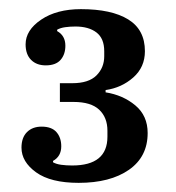

<svg xmlns="http://www.w3.org/2000/svg" viewBox="-20 -724 384 420"><path d="M152 -324Q91 -324 59 -347Q27 -370 27 -401Q27 -423 39 -435Q51 -447 71 -447Q93 -447 103.5 -435Q114 -423 114 -404Q114 -382 96 -372V-369Q103 -365 114 -363.5Q125 -362 138 -362Q215 -362 215 -425V-438Q215 -467 197 -484Q179 -501 141 -501H111V-542H138Q174 -542 191 -559Q208 -576 208 -601V-612Q208 -640 191 -653Q174 -666 145 -666Q133 -666 122.5 -664.5Q112 -663 105 -659V-656Q123 -646 123 -624Q123 -605 112.5 -593Q102 -581 80 -581Q60 -581 48 -593Q36 -605 36 -627Q36 -658 70 -681Q104 -704 157 -704Q224 -704 260.5 -681.5Q297 -659 297 -612Q297 -577 271.5 -554.5Q246 -532 211 -527V-522Q249 -516 276 -493.5Q303 -471 303 -433Q303 -381 262 -352.5Q221 -324 152 -324Z"/></svg>

Font: IBM Plex Serif Medm
Style: Regular
Weight: 500
Designer: Mike Abbink, Paul van der Laan, Pieter van Rosmalen
Foundry: Bold Monday
Version: Version 3.001